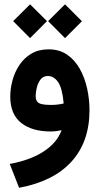

<svg xmlns="http://www.w3.org/2000/svg" viewBox="-20 -619 470 904"><path d="M206.5 -519.5 286.1 -598.6 365.7 -519 286.1 -439.5ZM42 -519.5 121.6 -598.6 201.2 -519.5 121.6 -439.5ZM270 -5.9Q243.7 0 218.8 0Q129.9 0 79.1 -40.8Q28.3 -81.5 28.3 -164.1Q28.3 -202.6 39.1 -241.7Q49.8 -280.8 72 -313.7Q94.2 -346.7 128.2 -366.7Q162.1 -386.7 209 -386.7Q259.3 -386.7 295.7 -361.8Q332 -336.9 355.5 -295.2Q378.9 -253.4 390.1 -202.6Q401.4 -151.9 401.4 -100.6Q401.4 48.8 316.4 142.1Q231.4 235.4 69.8 265.1L25.9 152.8Q122.6 135.3 185.5 94.2Q248.5 53.2 270 -5.9ZM279.8 -131.8Q273.4 -204.1 253.4 -232.7Q233.4 -261.2 205.1 -261.2Q184.1 -261.2 171.6 -245.6Q159.2 -230 153.6 -207.8Q147.9 -185.5 147.9 -166.5Q147.9 -144 161.6 -134.5Q175.3 -125 221.2 -125Q251.5 -125 279.8 -131.8Z"/></svg>

Font: Vazir FD-WOL-UI
Style: Bold-FD-WOL-UI
Weight: 700
Designer: Saber Rastikerdar
Foundry: Saber Rastikerdar
Version: Version 30.0.0